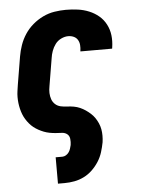

<svg xmlns="http://www.w3.org/2000/svg" viewBox="-53 -570 606 827"><g transform="rotate(-5 250.0 -156.5)"><path d="M164 215V101H193Q201 101 208.5 96.5Q216 92 221 85Q226 78 228.5 70Q231 62 233 54Q235 41 233.5 27.5Q232 14 222.5 6.5Q213 -1 199.5 -1.5Q186 -2 173 -3Q160 -4 147 -6.5Q134 -9 122.5 -13.5Q111 -18 100 -24Q89 -30 79.5 -37.5Q70 -45 62 -54.5Q54 -64 47.5 -74.5Q41 -85 36.5 -96.5Q32 -108 29 -120.5Q26 -133 24.5 -145.5Q23 -158 23 -171.5Q23 -185 25 -198Q27 -211 29 -225L49 -345Q53 -369 61.5 -393.5Q70 -418 84.5 -440Q99 -462 119.5 -479.5Q140 -497 164 -508.5Q188 -520 213.5 -524Q239 -528 263 -528Q289 -528 314.5 -524.5Q340 -521 363 -511.5Q386 -502 404.5 -486.5Q423 -471 434.5 -449Q446 -427 449 -402Q452 -377 448 -350Q448 -349 447.5 -347Q447 -345 447 -344H310Q310 -344 310 -345Q310 -346 310 -346Q312 -359 311 -371.5Q310 -384 304 -394Q298 -404 287 -409Q276 -414 263 -414Q248 -414 232.5 -406.5Q217 -399 207 -385.5Q197 -372 191.5 -356.5Q186 -341 184 -326L164 -206Q161 -191 161.5 -177Q162 -163 166.5 -150Q171 -137 181 -128Q191 -119 204.5 -116Q218 -113 232.5 -112.5Q247 -112 261 -109.5Q275 -107 287.5 -101.5Q300 -96 311 -88.5Q322 -81 332 -72Q342 -63 349.5 -52Q357 -41 362.5 -28.5Q368 -16 370.5 -2.5Q373 11 373 25.5Q373 40 371 54Q367 75 360.5 96Q354 117 342 136Q330 155 313.5 171Q297 187 277 197Q257 207 235.5 211Q214 215 193 215Z"/></g></svg>

Font: Iosevka SS04 Heavy Oblique
Style: Regular
Weight: 900
Italic angle: -9°
Monospace: yes
Designer: Belleve Invis
Foundry: Belleve Invis
Version: Version 19.0.0; ttfautohint (v1.8.4)